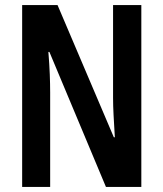

<svg xmlns="http://www.w3.org/2000/svg" viewBox="-20 -734 642 754"><path d="M535 0H396L174 -530H170Q174 -481 175.5 -441.5Q177 -402 177 -371V0H67V-714H206L427 -195H431Q428 -243 426 -281.5Q424 -320 424 -350V-714H535Z"/></svg>

Font: Noto Sans Ethiopic ExtraCondensed SemiBold
Style: Regular
Weight: 600
Width: 2
Designer: Monotype Design Team
Foundry: Monotype Imaging Inc.
Version: Version 2.102; ttfautohint (v1.8.4.7-5d5b)